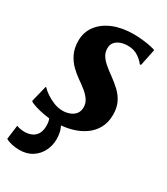

<svg xmlns="http://www.w3.org/2000/svg" viewBox="-206 -649 827 952"><g transform="rotate(30 207.5 -173.5)"><path d="M378 -449H371Q361.5 -464 336.2 -481.8Q311 -499.5 275 -499.5Q253 -499.5 234.2 -492.8Q215.5 -486 204 -472.8Q192.5 -459.5 192.5 -438.5Q192 -417 202.2 -399.2Q212.5 -381.5 232.2 -364.2Q252 -347 279.5 -327.5Q307 -307.5 330.2 -285.8Q353.5 -264 367.8 -235Q382 -206 382 -165.5Q382 -121.5 363.8 -88.5Q345.5 -55.5 313.8 -33.8Q282 -12 241.2 -1Q200.5 10 154.5 10Q124.5 10 92.2 4.5Q60 -1 34.8 -8.8Q9.5 -16.5 0 -24.5L23 -118H27Q37 -106.5 57.2 -92.5Q77.5 -78.5 103 -68.2Q128.5 -58 154.5 -58Q174 -58 193 -64.8Q212 -71.5 224.5 -86.2Q237 -101 237 -125Q237 -146.5 225.5 -164.5Q214 -182.5 193.8 -199.5Q173.5 -216.5 147 -234.5Q124 -250.5 101.5 -272.5Q79 -294.5 64 -325.5Q49 -356.5 49 -398.5Q49 -448 77.2 -485.2Q105.5 -522.5 155.5 -543Q205.5 -563.5 272 -563.5Q298 -563.5 324.2 -560.5Q350.5 -557.5 370.2 -553.2Q390 -549 398 -545.5ZM65 217.5Q45 217.5 22.8 212.8Q0.5 208 -13 199.5L-2.5 118.5Q4 122 16.8 124.5Q29.5 127 43 127Q64.5 127 82.2 119.5Q100 112 110.8 95.8Q121.5 79.5 123 54.5Q124 27 118 12.5Q112 -2 108.5 -14L142.5 -16L171.5 -14Q182.5 0.5 191.2 24.2Q200 48 200 80.5Q200 114 184.8 145.8Q169.5 177.5 139.2 197.5Q109 217.5 65 217.5Z"/></g></svg>

Font: Merriweather 28pt ExtraBold
Style: Italic
Weight: 800
Italic angle: -7.8°
Version: Version 2.101